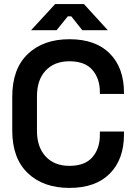

<svg xmlns="http://www.w3.org/2000/svg" viewBox="-20 -906 659 940"><path d="M40 -267V-433Q40 -569 116 -641.5Q192 -714 320 -714Q448 -714 517.5 -644Q587 -574 587 -452V-446H469V-455Q469 -521 432.5 -563.5Q396 -606 320 -606Q246 -606 203.5 -560.5Q161 -515 161 -435V-265Q161 -186 203.5 -140Q246 -94 320 -94Q396 -94 432.5 -136.5Q469 -179 469 -245V-262H587V-248Q587 -126 517.5 -56Q448 14 320 14Q192 14 116 -58.5Q40 -131 40 -267ZM132 -758 250 -886H391L508 -758H383L329 -826H312L257 -758Z"/></svg>

Font: Space Grotesk Frontify SemiBold
Style: Regular
Weight: 600
Designer: Florian Karsten
Version: Version 2.000